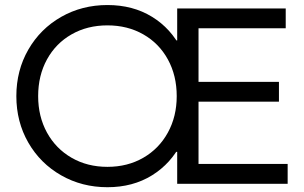

<svg xmlns="http://www.w3.org/2000/svg" viewBox="-20 -741 1226 774"><path d="M45.9 -353.5Q45.9 -457 94.2 -541Q142.6 -625 226.6 -672.9Q310.5 -720.7 413.1 -720.7Q515.6 -720.7 592.8 -673.3Q669.9 -626 711.4 -542.5Q752.9 -459 752.9 -353.5L672.9 -578.1H764.6V-128.9H672.9L752.9 -353.5Q752.9 -249 711.4 -165.5Q669.9 -82 592.8 -34.2Q515.6 13.7 413.1 13.7Q310.5 13.7 226.6 -34.2Q142.6 -82 94.2 -166Q45.9 -250 45.9 -353.5ZM692.4 -353.5Q692.4 -436.5 656.7 -501.5Q621.1 -566.4 557.6 -602.5Q494.1 -638.7 413.1 -638.7Q332 -638.7 268.6 -602.5Q205.1 -566.4 169.4 -501.5Q133.8 -436.5 133.8 -353.5Q133.8 -271.5 169.4 -206.5Q205.1 -141.6 268.6 -105Q332 -68.4 413.1 -68.4Q494.1 -68.4 557.6 -105Q621.1 -141.6 656.7 -206.5Q692.4 -271.5 692.4 -353.5ZM694.3 -707H780.3V0H694.3ZM778.3 -80.1H1139.6V0H778.3ZM778.3 -411.1H1104.5V-331.1H778.3ZM778.3 -707H1131.8V-627H778.3Z"/></svg>

Font: Wanted Sans Variable
Style: Regular
Weight: 400
Designer: Original Design by Kil Hyung-jin and Kang Hanbin, Wanted Lab, Inc; Hangeul from Source Han Sans by Jang Soo-young and Ka
Foundry: Wanted Lab, Inc.
Version: Version 1.003;Glyphs 3.2 (3227)